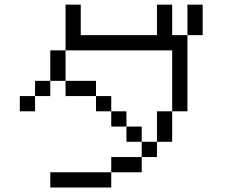

<svg xmlns="http://www.w3.org/2000/svg" viewBox="-20 -887 1040 840"><path d="M600 -133.3H466.7V-200H600ZM600 -333.3V-266.7H533.3V-333.3ZM600 -266.7H666.7V-200H600ZM733.3 -733.3H800V-400H733.3V-666.7H266.7V-866.7H333.3V-733.3H666.7V-866.7H733.3ZM133.3 -466.7V-400H66.7V-466.7ZM133.3 -533.3H200V-466.7H133.3ZM733.3 -266.7H666.7V-400H733.3ZM866.7 -733.3H800V-866.7H866.7ZM266.7 -466.7V-533.3H400V-466.7ZM266.7 -666.7V-533.3H200V-666.7ZM400 -466.7H466.7V-400H400ZM533.3 -333.3H466.7V-400H533.3ZM200 -66.7V-133.3H466.7V-66.7Z"/></svg>

Font: Galmuri14 Regular
Style: Regular
Weight: 400
Designer: Lee Minseo (quiple)
Version: Version 2.399;hotconv 1.1.1;makeotfexe 2.6.0 DEVELOPMENT